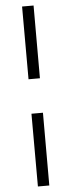

<svg xmlns="http://www.w3.org/2000/svg" viewBox="-64 -857 390 1049"><g transform="rotate(-5 131.0 -332.5)"><path d="M162.5 -427H100L99.5 -826H162.5ZM162.5 161H100L99.5 -238H162.5Z"/></g></svg>

Font: Public Sans Light
Style: Regular
Weight: 300
Designer: The Public Sans Project Authors: Dan O. Williams and USWDS (Libre Franklin designed by Pablo Impallari and Rodrigo Fuenz
Version: Version 1.007